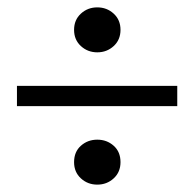

<svg xmlns="http://www.w3.org/2000/svg" viewBox="-20 -563 528 521"><path d="M244 -62Q218 -62 199.5 -79Q181 -96 181 -123Q181 -151 199.5 -167.5Q218 -184 244 -184Q270 -184 288.5 -167.5Q307 -151 307 -123Q307 -96 288.5 -79Q270 -62 244 -62ZM244 -421Q218 -421 199.5 -438Q181 -455 181 -482Q181 -509 199.5 -526Q218 -543 244 -543Q270 -543 288.5 -526Q307 -509 307 -482Q307 -455 288.5 -438Q270 -421 244 -421ZM461 -275H26V-330H461Z"/></svg>

Font: Lisu Bosa Light
Style: Regular
Weight: 300
Designer: David Morse, Annie Olsen, Victor Gaultney, Frank Grießhammer (Latin)
Foundry: SIL International
Version: Version 2.000